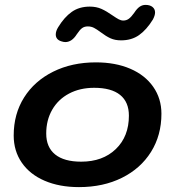

<svg xmlns="http://www.w3.org/2000/svg" viewBox="-20 -755 716 785"><path d="M36 -201Q36 -289 78.5 -356.5Q121 -424 197.5 -462Q274 -500 372 -500Q452 -500 512.5 -474Q573 -448 606.5 -400Q640 -352 640 -290Q640 -202 597.5 -134Q555 -66 478.5 -28Q402 10 303 10Q223 10 162.5 -16Q102 -42 69 -90Q36 -138 36 -201ZM507 -282Q507 -338 471 -367Q435 -396 365 -396Q307 -396 262.5 -372.5Q218 -349 193.5 -306.5Q169 -264 169 -209Q169 -153 205.5 -123.5Q242 -94 312 -94Q400 -94 453.5 -145.5Q507 -197 507 -282ZM208 -614Q208 -628 218 -644Q243 -685 273.5 -706.5Q304 -728 347 -728Q374 -728 395 -718.5Q416 -709 440 -692Q456 -681 465.5 -676Q475 -671 484 -671Q497 -671 507 -678.5Q517 -686 529 -703Q540 -720 551 -727.5Q562 -735 575 -735Q593 -735 603.5 -726.5Q614 -718 614 -704Q614 -692 605 -675Q579 -633 548.5 -611.5Q518 -590 475 -590Q450 -590 431.5 -598.5Q413 -607 392 -623Q376 -635 364.5 -641Q353 -647 339 -647Q325 -647 315.5 -640Q306 -633 294 -615Q274 -583 247 -583Q240 -583 231 -586Q208 -593 208 -614Z"/></svg>

Font: Kodchasan
Style: Bold Italic
Weight: 700
Italic angle: -10°
Version: Version 1.000; ttfautohint (v1.6)